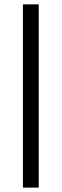

<svg xmlns="http://www.w3.org/2000/svg" viewBox="-20 -731 284 883"><path d="M158.2 131.8H85.4V-710.9H158.2Z"/></svg>

Font: RobotoCondensed-Regular
Style: Regular
Weight: 400
Designer: Google
Version: Version 2.001201; 2014